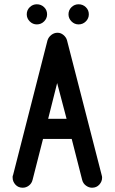

<svg xmlns="http://www.w3.org/2000/svg" viewBox="-20 -879 539 897"><path d="M455 -61Q456 -58 456.5 -55Q457 -52 457 -49Q457 -31 444 -16.5Q431 -2 410 -2Q395 -2 381.5 -12Q368 -22 364 -38L315 -230H181L132 -38Q128 -22 115 -12Q102 -2 86 -2Q65 -2 52 -16.5Q39 -31 39 -49V-54Q39 -57 41 -61L202 -691Q207 -706 220 -716Q233 -726 249 -726Q264 -726 276.5 -715.5Q289 -705 293 -691ZM291 -324 247 -491 205 -324ZM152 -765Q133 -765 119 -779Q105 -793 105 -812Q105 -832 119 -845.5Q133 -859 152 -859Q172 -859 186 -845.5Q200 -832 200 -812Q200 -793 186 -779Q172 -765 152 -765ZM347 -765Q328 -765 314 -779Q300 -793 300 -812Q300 -832 314 -845.5Q328 -859 347 -859Q367 -859 381 -845.5Q395 -832 395 -812Q395 -793 381 -779Q367 -765 347 -765Z"/></svg>

Font: VDS
Style: Regular
Weight: 400
Designer: artmaker
Foundry: artmaker
Version: Version 1.000 2009 initial release